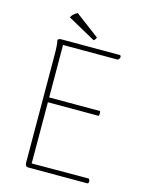

<svg xmlns="http://www.w3.org/2000/svg" viewBox="-125 -920 772 998"><g transform="rotate(15 261.5 -421.0)"><path d="M451 -11Q451 0 443 0H126Q109 0 109 -22L107 -600Q107 -656 101 -680Q107 -688 119 -688H433Q441 -688 441 -679Q441 -674 437.5 -668.5Q434 -663 430 -662H136L137 -380H411Q413 -376 413 -367Q413 -359 411 -354H137L138 -25L443 -26Q447 -25 449 -20.5Q451 -16 451 -11ZM167 -842 296 -745Q295 -740 291 -734.5Q287 -729 283 -727L133 -810Q143 -830 167 -842Z"/></g></svg>

Font: Arima Madurai Thin
Style: Regular
Weight: 250
Designer: Joana Correia and Natanael Gama
Foundry: NDISCOVER
Version: Version 1.019; ttfautohint (v1.5) -l 7 -r 28 -G 50 -x 13 -D 